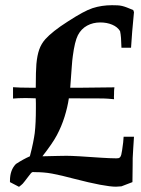

<svg xmlns="http://www.w3.org/2000/svg" viewBox="-20 -703 540 734"><path d="M18.1 -6.8V-12.2Q18.1 -53.2 41 -76.2Q69.3 -94.7 94.2 -105.5Q102.1 -135.3 106.4 -157.2Q110.8 -179.2 112.8 -194.3Q117.2 -231 117.2 -290Q117.2 -298.8 117.2 -308.1Q117.2 -317.4 116.7 -327.1Q101.6 -327.6 91.3 -327.9Q81.1 -328.1 75.7 -328.1Q61.5 -328.1 50.3 -327.6Q39.1 -327.1 29.8 -326.2V-369.6Q42.5 -368.7 58.1 -368.2Q73.7 -367.7 92.3 -367.7H116.7Q116.7 -401.4 117.4 -423.6Q118.2 -445.8 119.1 -458Q122.1 -491.2 129.9 -513.4Q137.7 -535.6 153.3 -553.2Q166 -567.4 187.5 -584.5Q209 -601.6 239.7 -621.1Q270.5 -641.1 293.9 -653.8Q317.4 -666.5 334 -671.9Q368.7 -683.1 408.2 -683.1Q421.4 -683.1 429.9 -682.6Q438.5 -682.1 446.8 -680.2Q455.1 -678.2 464.6 -674.6Q474.1 -670.9 489.3 -664.6L492.2 -656.7L485.4 -582.5Q483.4 -556.2 482.4 -540.8Q481.4 -525.4 481 -520.5H444.3Q443.8 -542.5 442.6 -557.9Q441.4 -573.2 439 -584Q429.2 -600.1 408.9 -608.6Q388.7 -617.2 363.3 -617.2Q335.4 -617.2 313 -605Q290.5 -592.8 277.8 -568.4Q265.6 -544.4 258.3 -488.3Q256.3 -475.6 254.2 -446Q252 -416.5 248.5 -367.7H294.9Q342.3 -367.7 417.5 -369.1Q416 -359.9 416 -350.6V-344.7Q416 -341.3 415.8 -338.4Q415.5 -335.4 415.5 -332.5Q415.5 -330.1 415.8 -327.9Q416 -325.7 416 -323.7Q407.2 -324.7 393.3 -325.7Q379.4 -326.7 360.8 -326.7L243.2 -327.1Q238.3 -293.5 226.8 -256.6Q215.3 -219.7 197.3 -186Q180.7 -154.8 142.1 -105.5Q179.2 -106.4 202.1 -106.9Q225.1 -107.4 234.4 -107.4Q265.1 -107.4 366.2 -100.1Q383.3 -99.1 397.9 -98.4Q412.6 -97.7 424.8 -97.7Q429.7 -97.7 433.1 -98.4Q436.5 -99.1 439.2 -102.3Q441.9 -105.5 443.6 -111.6Q445.3 -117.7 446.8 -128.4Q452.1 -163.1 452.6 -180.2H492.2Q490.2 -155.3 489.3 -135Q488.3 -114.7 487.3 -99.1Q487.3 -93.8 487.1 -71Q486.8 -48.3 486.3 -6.8L444.3 9.3Q430.7 10.7 423.3 10.7Q380.4 10.7 263.7 -19.5Q237.8 -26.4 217.3 -31.2Q196.8 -36.1 179.2 -39.3Q161.6 -42.5 146 -43.7Q130.4 -44.9 114.3 -44.9Q109.4 -44.9 106.9 -45.2Q104.5 -45.4 102.3 -44.2Q100.1 -43 96.9 -39.1Q93.8 -35.2 87.4 -26.9Q79.1 -16.1 74.7 -10.3Q70.3 -4.4 67.1 -1Q64 2.4 61 4.6Q58.1 6.8 52.7 11.2Z"/></svg>

Font: XB Kayhan
Style: Bold
Weight: 700
Designer: Behnam
Foundry: Irmug
Version: Version 7.300 2009